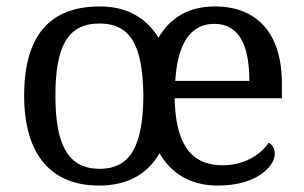

<svg xmlns="http://www.w3.org/2000/svg" viewBox="-20 -566 945 596"><path d="M287 10C373 10 436 -23 475 -90C514 -25 573 10 657 10C776 10 833 -49 833 -89C833 -106 823 -119 814 -123C790 -87 740 -53 671 -53C563 -53 525 -133 522 -261H855V-307C855 -465 776 -546 647 -546C569 -546 510 -514 472 -449C432 -514 370 -546 290 -546C135 -546 55 -456 55 -269C55 -81 143 10 287 10ZM289 -42C189 -42 152 -120 152 -269C152 -418 188 -493 288 -493C384 -493 423 -428 425 -270C424 -118 388 -42 289 -42ZM754 -315H524C531 -430 571 -492 645 -492C725 -492 754 -421 754 -315Z"/></svg>

Font: Noto Fangsong KSS Rotated
Style: Regular
Weight: 400
Designer: LIU Zhao, ZHANG Congyu, Kushim JIANG
Foundry: Guyu Beijing Co. Ltd.
Version: Version 1.000;November 16, 2022;FontCreator 11.5.0.2427 64-b